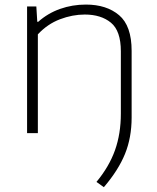

<svg xmlns="http://www.w3.org/2000/svg" viewBox="-20 -568 668 819"><path d="M423 230.5 391.5 208Q445.5 143 470.5 72.8Q495.5 2.5 495.5 -83.5V-349Q495.5 -436.5 453.2 -471.2Q411 -506 341.5 -506Q289 -506 235.8 -485.8Q182.5 -465.5 141.5 -421.5V0H95.5V-540.5H135L139 -475H143Q184 -511.5 236.2 -530Q288.5 -548.5 346.5 -548.5Q434.5 -548.5 488 -503.2Q541.5 -458 541.5 -351V-67Q541.5 19 513.2 88.5Q485 158 423 230.5Z"/></svg>

Font: Encode Sans Exp XLt
Style: Regular
Weight: 200
Width: 7
Designer: Multiple Designers
Foundry: Impallari Type
Version: Version 3.002; ttfautohint (v1.8.3) -l 8 -r 50 -G 200 -x 14 